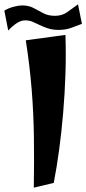

<svg xmlns="http://www.w3.org/2000/svg" viewBox="-59 -843 398 886"><path d="M97 23Q99 -97 97.5 -209Q96 -321 87 -431.5Q78 -542 60 -657L243 -682Q246 -592 243 -501.5Q240 -411 232.5 -322.5Q225 -234 214 -152.5Q203 -71 189 1ZM-21 -702 -39 -794Q-19 -806 4.5 -812Q28 -818 43 -818Q73 -818 95 -806.5Q117 -795 140 -782.5Q163 -770 195 -770Q227 -770 250.5 -786.5Q274 -803 301 -823L319 -733Q294 -723 268.5 -714Q243 -705 212 -705Q184 -705 162.5 -712Q141 -719 124 -727.5Q107 -736 91.5 -742.5Q76 -749 59 -749Q41 -750 20.5 -737.5Q0 -725 -21 -702Z"/></svg>

Font: Marhey Medium
Style: Regular
Weight: 500
Designer: Nur Syamsi & Bustanul Arifin
Foundry: Namelatype
Version: Version 1.000